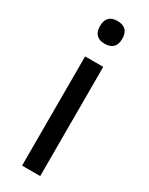

<svg xmlns="http://www.w3.org/2000/svg" viewBox="-180 -706 577 743"><g transform="rotate(30 108.0 -335.0)"><path d="M148.5 0H67.5V-488H148.5ZM108 -568Q83 -568 70.8 -581.2Q58.5 -594.5 58.5 -617.5V-620Q58.5 -643.5 70.8 -656.5Q83 -669.5 108 -669.5Q133 -669.5 145.5 -656.5Q158 -643.5 158 -620V-617.5Q158 -594 145.5 -581Q133 -568 108 -568Z"/></g></svg>

Font: Anek Malayalam Medium
Style: Regular
Weight: 400
Version: Version 1.003